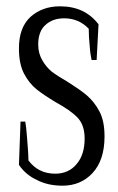

<svg xmlns="http://www.w3.org/2000/svg" viewBox="-20 -577 373 608"><path d="M97 -7C120 5 147 11 178 11C216 11 248 -2 273 -29C298 -56 311 -94 311 -145C311 -177 306 -203 295 -224C284 -245 270 -262 255 -275C240 -288 219 -302 194 -318C173 -330 156 -341 144 -350C132 -360 122 -372 114 -386C106 -400 101 -416 101 -436C101 -464 109 -485 124 -498C139 -512 159 -519 183 -519C214 -519 240 -508 261 -486C261 -469 262 -451 264 -432C265 -413 268 -398 270 -387C270 -387 286 -387 286 -387C286 -387 292 -500 292 -500C263 -538 223 -557 170 -557C133 -557 102 -546 77 -524C52 -501 40 -468 40 -424C40 -392 45 -365 56 -344C67 -323 81 -306 96 -294C111 -282 132 -268 157 -253C188 -236 211 -220 226 -204C241 -188 248 -166 248 -138C248 -105 240 -78 223 -58C207 -38 184 -27 155 -27C119 -27 91 -41 70 -69C70 -88 68 -111 66 -137C64 -164 62 -182 60 -192C60 -192 45 -192 45 -192C45 -192 40 -55 40 -55C54 -34 73 -18 97 -7Z"/></svg>

Font: BUSH 25 TRIRONG
Style: Regular
Weight: 400
Designer: Katatrad Team
Foundry: CadsonDemak